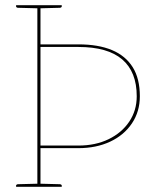

<svg xmlns="http://www.w3.org/2000/svg" viewBox="-20 -720 593 740"><path d="M124 0V-700H136V-549H282Q359 -549 411.5 -527Q464 -505 491.5 -461Q519 -417 519 -349Q519 -290 488.5 -244.5Q458 -199 404.5 -174Q351 -149 282 -149H136V0ZM136 -159H282Q348 -159 398.5 -183.5Q449 -208 478 -251Q507 -294 507 -349Q507 -443 451 -491Q395 -539 282 -539H136ZM42 0V-5Q42 -7 44.5 -8.5Q47 -10 49 -10L126 -12L127 0ZM133 0 134 -12 211 -10Q213 -10 215.5 -8.5Q218 -7 218 -5V0ZM127 -700 126 -688 49 -690Q47 -690 44.5 -691.5Q42 -693 42 -695V-700ZM218 -700V-695Q218 -693 215.5 -691.5Q213 -690 211 -690L134 -688L133 -700Z"/></svg>

Font: Aleo Thin
Style: Regular
Weight: 250
Designer: Alessio Laiso
Foundry: Alessio Laiso
Version: Version 2.001;gftools[0.9.29]